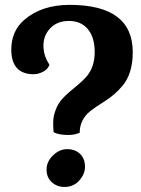

<svg xmlns="http://www.w3.org/2000/svg" viewBox="-20 -741 575 781"><path d="M304.2 -201.2Q283.2 -191.9 258.8 -191.9Q218.8 -191.9 198.2 -203.1Q196.3 -218.3 196.3 -242.2Q196.3 -266.1 205.6 -291.7Q214.8 -317.4 229.7 -334.7Q244.6 -352.1 262.7 -367.2Q280.8 -382.3 298.8 -397.5Q316.9 -412.6 332 -429.7Q365.2 -468.3 365.2 -528.8Q365.2 -589.4 337.2 -622.6Q309.1 -655.8 261 -655.8Q212.9 -655.8 184.8 -626.5Q156.7 -597.2 156.7 -555.4Q156.7 -513.7 181.2 -478Q173.3 -454.1 141.6 -443.4Q129.9 -439 116.2 -439Q26.4 -439.9 25.9 -538.6Q25.9 -614.3 78.1 -659.7Q148.9 -721.2 263.2 -721.2Q520 -721.2 520 -528.8Q520 -440.4 477.1 -390.6Q446.3 -354.5 406.2 -329.3Q366.2 -304.2 347.2 -289.1Q304.2 -253.9 304.2 -201.2ZM295.9 0Q273.4 19.5 242.7 19.5Q211.9 19.5 190.7 0.2Q169.4 -19 169.4 -51.3Q169.4 -83.5 195.6 -108.9Q221.7 -134.3 253.4 -134.3Q285.2 -134.3 305.4 -115.2Q325.7 -96.2 325.7 -62.5Q325.7 -28.8 295.9 0Z"/></svg>

Font: Marko One
Style: Regular
Weight: 400
Designer: Zhenya Spizhovyi
Foundry: Cyreal
Version: Version 1.003